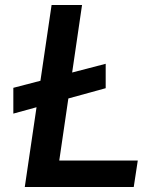

<svg xmlns="http://www.w3.org/2000/svg" viewBox="-20 -743 630 763"><path d="M33 -291.5V-394L400 -489.5V-392.5ZM78.5 0 185 -723H306L215.5 -105H527.5L511.5 0Z"/></svg>

Font: Public Sans Thin SemiBold
Style: Italic
Weight: 600
Italic angle: -8°
Version: Version 2.001